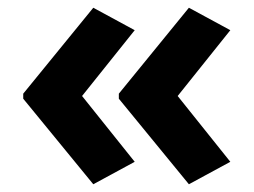

<svg xmlns="http://www.w3.org/2000/svg" viewBox="-20 -522 655 496"><path d="M40 -280 221 -502 328 -444 192 -274 328 -104 221 -46 40 -267ZM287 -280 468 -502 575 -444 439 -274 575 -104 468 -46 287 -267Z"/></svg>

Font: Noto Sans Malayalam
Style: Regular
Weight: 400
Designer: Jelle Bosma - Monotype Design Team
Foundry: Monotype Imaging Inc.
Version: Version 2.103